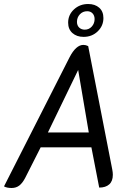

<svg xmlns="http://www.w3.org/2000/svg" viewBox="-34 -930 641 958"><path d="M-14 0 313 -644Q345 -706 382 -706Q394 -706 406 -700L526 -85Q529 -70 529 -58Q529 -26 511 -10Q493 6 461 6L422 -195H169L92 -43Q78 -16 62 -4Q46 8 24 8Q0 8 -14 0ZM409 -269 356 -581 205 -269ZM306 -817Q306 -856 335 -883Q364 -910 406 -910Q440 -910 461 -891.5Q482 -873 482 -840Q482 -801 453.5 -773.5Q425 -746 383 -746Q349 -746 327.5 -765Q306 -784 306 -817ZM438 -835Q438 -852 428 -863Q418 -874 401 -874Q379 -874 364.5 -858.5Q350 -843 350 -821Q350 -803 361 -792.5Q372 -782 389 -782Q410 -782 424 -797.5Q438 -813 438 -835Z"/></svg>

Font: Thasadith
Style: Bold Italic
Weight: 700
Italic angle: -9°
Designer: Cadson Demak Co.,Ltd.
Foundry: Cadson Demak Co.,Ltd.
Version: Version 1.000; ttfautohint (v1.6)